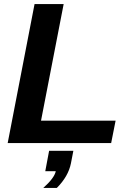

<svg xmlns="http://www.w3.org/2000/svg" viewBox="-20 -708 651 950"><path d="M530 0H18L151 -688H295L183 -111H552ZM261 222H194Q249 173 256 139H204L223 38H343L331 100Q318 165 261 222Z"/></svg>

Font: Libra Sans
Style: Bold Italic
Weight: 700
Italic angle: -12°
Foundry: Context Ltd
Version: Version 1.002